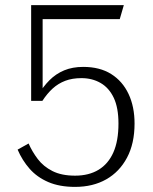

<svg xmlns="http://www.w3.org/2000/svg" viewBox="-20 -658 600 752"><path d="M274 74Q344 74 396 44.5Q448 15 477.5 -40.5Q507 -96 507 -174Q507 -240 483.5 -290Q460 -340 415.5 -368Q371 -396 306 -396Q264 -396 231.5 -382.5Q199 -369 174 -344Q149 -319 129 -285Q133 -280 137 -281Q141 -282 144 -285.5Q147 -289 147 -293V-618L129 -583H449L465 -638H102V-263H146Q165 -292 186.5 -311.5Q208 -331 235.5 -341.5Q263 -352 299 -352Q341 -352 374 -333Q407 -314 425.5 -275Q444 -236 444 -174Q444 -106 424 -61Q404 -16 366 7Q328 30 274 30Q221 30 185.5 12Q150 -6 128 -35Q106 -64 92 -96L49 -72Q67 -30 96 3Q125 36 169 55Q213 74 274 74Z"/></svg>

Font: Roboto Serif SemiCondensed ExtraLight
Style: Regular
Weight: 250
Width: 4
Designer: Greg Gazdowicz
Foundry: Commercial Type
Version: Version 1.007